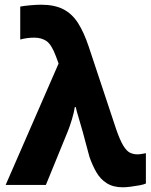

<svg xmlns="http://www.w3.org/2000/svg" viewBox="-20 -786 640 816"><path d="M502 10Q461 10 433.5 -7.5Q406 -25 389 -55Q372 -85 360 -120L331 -228Q322 -261 314 -286.5Q306 -312 302 -331H298Q294 -306 285.5 -278Q277 -250 269 -230L175 0H4L229 -516L218 -546Q199 -597 177.5 -611.5Q156 -626 126 -626Q95 -626 66 -618V-758Q80 -761 108 -763.5Q136 -766 154 -766Q212 -766 249.5 -746.5Q287 -727 312 -687.5Q337 -648 357 -588L474 -236Q490 -190 504 -167Q518 -144 532.5 -137Q547 -130 564 -130Q572 -130 581 -131.5Q590 -133 600 -135V-6Q592 -2 573.5 1.5Q555 5 535 7.5Q515 10 502 10Z"/></svg>

Font: Noto Sans Mono Black
Style: Regular
Weight: 900
Designer: Monotype Design Team
Foundry: Monotype Imaging Inc.
Version: Version 2.014